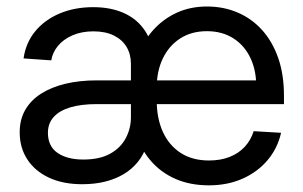

<svg xmlns="http://www.w3.org/2000/svg" viewBox="-20 -553 922 585"><path d="M230.5 8.3Q171.9 8.3 129.2 -11.7Q86.4 -31.7 63.2 -67.4Q40 -103 40 -149.9Q40 -189 57.1 -218.5Q74.2 -248 105.5 -267.8Q136.7 -287.6 179.7 -297.9Q222.7 -308.1 274.4 -308.1H797.9L760.7 -281.7Q762.2 -334.5 744.1 -374Q726.1 -413.6 691.7 -435.8Q657.2 -458 610.4 -458Q563.5 -458 529.3 -436Q495.1 -414.1 476.3 -375.2Q457.5 -336.4 457.5 -285.6V-247.1Q457.5 -192.4 476.3 -151.1Q495.1 -109.9 530.8 -86.9Q566.4 -64 616.7 -64Q652.3 -64 679.9 -75Q707.5 -85.9 726.1 -106.2Q744.6 -126.5 752.9 -153.3L836.4 -148.4Q825.7 -101.1 795.2 -64.9Q764.6 -28.8 718.8 -8.5Q672.9 11.7 616.7 11.7Q559.6 11.7 514.9 -7.8Q470.2 -27.3 439.5 -63Q408.7 -98.6 394 -146.5L397.5 -377.4Q414.6 -424.8 445.3 -459.7Q476.1 -494.6 517.8 -513.9Q559.6 -533.2 610.4 -533.2Q661.6 -533.2 704.6 -514.6Q747.6 -496.1 779.1 -460.9Q810.5 -425.8 827.9 -375.7Q845.2 -325.7 845.2 -261.7V-235.8H274.9Q228 -235.8 194.8 -226.1Q161.6 -216.3 143.8 -196.8Q126 -177.2 126 -148.4Q126 -107.4 155.3 -87.2Q184.6 -66.9 233.9 -66.9Q284.2 -66.9 316.2 -85Q348.1 -103 363.5 -132.6Q378.9 -162.1 378.9 -195.8V-358.4Q378.9 -387.7 365.7 -409.9Q352.5 -432.1 326.9 -444.8Q301.3 -457.5 264.6 -457.5Q228.5 -457.5 200.7 -445.3Q172.9 -433.1 156.5 -413.1Q140.1 -393.1 136.2 -369.1L51.8 -375Q58.6 -422.9 87.4 -457.8Q116.2 -492.7 161.9 -512Q207.5 -531.2 264.2 -531.2Q317.9 -531.2 358.2 -512.9Q398.4 -494.6 421.9 -459.2Q445.3 -423.8 449.2 -372.1L436 -109.9H427.2Q417.5 -81.5 399.9 -59.6Q382.3 -37.6 356.9 -22.5Q331.5 -7.3 299.8 0.5Q268.1 8.3 230.5 8.3Z"/></svg>

Font: Inter 28pt
Style: Regular
Weight: 400
Designer: Rasmus Andersson
Foundry: rsms
Version: Version 4.001;git-66647c0bb